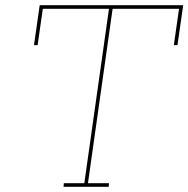

<svg xmlns="http://www.w3.org/2000/svg" viewBox="-20 -720 726 740"><path d="M226 -14 225 0H399L400 -14H319L414 -686H670L650 -546H664L686 -700H133L111 -546H125L145 -686H400L305 -14Z"/></svg>

Font: Josefin Slab Thin Thin
Style: Italic
Weight: 250
Italic angle: -12°
Version: Version 2.000